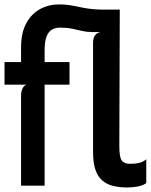

<svg xmlns="http://www.w3.org/2000/svg" viewBox="-46 -820 666 848"><path d="M516.5 8Q481 8 453 1Q425 -6 405.2 -23.2Q385.5 -40.5 375.2 -71Q365 -101.5 365 -148.5V-631.5Q365 -652 374 -664.2Q383 -676.5 400 -678.5H359Q336.5 -678.5 316 -683.5Q295.5 -688.5 272.8 -693.2Q250 -698 220 -698Q199 -698 183.5 -689.2Q168 -680.5 159.5 -658.2Q151 -636 151 -595.5V0H47V-399Q47 -415 53.2 -428.5Q59.5 -442 70.5 -446L47 -523.5V-610.5Q47 -674.5 69.8 -716.8Q92.5 -759 130.8 -779.8Q169 -800.5 215 -800.5Q236 -800.5 253.8 -798.2Q271.5 -796 288.2 -792.5Q305 -789 323 -785.5Q341 -782 362.8 -779.8Q384.5 -777.5 412 -777.5H483L481 -175.5Q481 -125.5 491.8 -111Q502.5 -96.5 528.5 -96.5Q553.5 -96.5 570.2 -101Q587 -105.5 600 -116.5V-11Q584 -0.5 561.5 3.8Q539 8 516.5 8ZM-26 -446V-546H261V-446Z"/></svg>

Font: Spline Sans Mono Medium
Style: Regular
Weight: 500
Monospace: yes
Version: Version 1.004